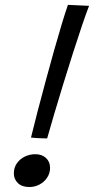

<svg xmlns="http://www.w3.org/2000/svg" viewBox="-20 -756 394 790"><path d="M174 -186.5Q167 -186.5 153.5 -187Q140 -187.5 126.8 -188.2Q113.5 -189 107.5 -190Q119 -238 134.8 -298.2Q150.5 -358.5 167.8 -422.2Q185 -486 202 -546.5Q219 -607 234 -656.5Q249 -706 259.5 -736L346.5 -732Q335.5 -704 318.2 -653.2Q301 -602.5 280.8 -539.5Q260.5 -476.5 240.5 -411Q220.5 -345.5 203 -286.8Q185.5 -228 174 -186.5ZM101 13.5Q70 13.5 53.5 -2.8Q37 -19 37 -42.5Q37 -66.5 49.5 -84.2Q62 -102 82.2 -111.8Q102.5 -121.5 125.5 -121.5Q152.5 -121.5 169.2 -106Q186 -90.5 186 -65.5Q186 -43.5 174.2 -25.5Q162.5 -7.5 143 3Q123.5 13.5 101 13.5Z"/></svg>

Font: Grandstander Thin Light
Style: Italic
Weight: 300
Italic angle: -15°
Version: Version 1.200